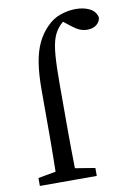

<svg xmlns="http://www.w3.org/2000/svg" viewBox="-85 -804 585 857"><g transform="rotate(-10 207.5 -375.0)"><path d="M25 0V-36L136 -56H161L283 -36V0ZM104 0Q105 -35 105.5 -70Q106 -105 106.5 -140Q107 -175 107 -210V-420Q107 -493 115.5 -544.5Q124 -596 142 -633Q160 -670 188 -698Q215 -726 250 -738Q285 -750 319 -750Q355 -750 381.5 -737Q408 -724 415 -696Q414 -677 398 -663.5Q382 -650 355 -650Q336 -650 319.5 -657.5Q303 -665 283 -681L235 -719V-726H289V-720Q273 -716 263 -710Q253 -704 242 -693Q221 -672 210 -642.5Q199 -613 195 -563.5Q191 -514 191 -432V-210Q191 -175 191.5 -140Q192 -105 192.5 -70Q193 -35 194 0Z"/></g></svg>

Font: Source Serif 4 Variable
Style: Regular
Weight: 400
Designer: Frank Grießhammer
Foundry: Adobe
Version: Version 4.005;hotconv 1.1.0;makeotfexe 2.6.0